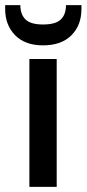

<svg xmlns="http://www.w3.org/2000/svg" viewBox="-47 -725 336 745"><path d="M67 0V-496H173V0ZM120 -549Q50 -549 11.5 -588.5Q-27 -628 -27 -690V-705H32Q32 -669 52 -649.5Q72 -630 120 -630Q169 -630 189 -649.5Q209 -669 209 -705H269V-690Q269 -627 230 -588Q191 -549 120 -549Z"/></svg>

Font: Ultramarine Medium
Style: Regular
Weight: 500
Designer: Colophon Foundry, Jonny Pinhorn
Foundry: Colophon Foundry
Version: Version 1.200; ttfautohint (v1.8.3)